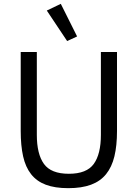

<svg xmlns="http://www.w3.org/2000/svg" viewBox="-20 -969 718 1001"><path d="M172 -698V-266Q172 -166 209 -114.5Q246 -63 339 -63Q432 -63 469 -114.5Q506 -166 506 -266V-698H590V-286Q590 -210 576.5 -154Q563 -98 533 -61Q503 -24 454.5 -6Q406 12 336 12Q266 12 218.5 -6Q171 -24 142 -61Q113 -98 100.5 -154Q88 -210 88 -286V-698ZM224 -914 297 -949 382 -779 330 -755Z"/></svg>

Font: IBM Plex Sans Thai Looped
Style: Regular
Weight: 400
Designer: Mike Abbink, Paul van der Laan, Pieter van Rosmalen, Ben Mitchell, Mark Frömberg
Foundry: Bold Monday
Version: Version 1.1